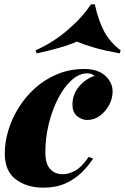

<svg xmlns="http://www.w3.org/2000/svg" viewBox="-20 -851 576 885"><path d="M382 -513Q345 -513 310 -481.5Q275 -450 248 -397.5Q221 -345 205 -280.5Q189 -216 189 -150Q189 -96 211 -72Q233 -48 269 -48Q298 -48 328 -65Q358 -82 389 -128L409 -120Q388 -87 356.5 -56Q325 -25 281.5 -5.5Q238 14 180 14Q104 14 53 -24Q2 -62 2 -144Q2 -196 18.5 -250.5Q35 -305 66.5 -355.5Q98 -406 143 -446Q188 -486 245 -509.5Q302 -533 369 -533Q431 -533 465 -502Q499 -471 499 -429Q499 -397 483 -367Q467 -337 440.5 -317.5Q414 -298 382 -298Q356 -298 335 -316Q314 -334 314 -368Q314 -417 345 -453Q376 -489 416 -501Q409 -507 401 -510Q393 -513 382 -513ZM334 -659Q297 -643 249 -629.5Q201 -616 149 -605L144 -619Q223 -654 290.5 -711.5Q358 -769 399 -831H417Q433 -758 459.5 -707.5Q486 -657 536 -619L532 -605Q465 -617 419.5 -630Q374 -643 334 -659Z"/></svg>

Font: Playfair Display Black
Style: Italic
Weight: 900
Italic angle: -14°
Designer: Claus Eggers Sørensen
Foundry: Claus Eggers Sørensen
Version: Version 1.203